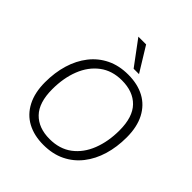

<svg xmlns="http://www.w3.org/2000/svg" viewBox="-251 -1094 1261 1261"><g transform="rotate(45 379.5 -464.0)"><path d="M362 8Q276 8 212.5 -26Q149 -60 114 -127.5Q79 -195 79 -291Q79 -381 102 -457.5Q125 -534 170 -591.5Q215 -649 280.5 -681Q346 -713 431 -713Q518 -713 581.5 -679Q645 -645 680 -578Q715 -511 715 -414Q715 -324 692 -247.5Q669 -171 624 -113.5Q579 -56 513.5 -24Q448 8 362 8ZM364 -48Q457 -48 520.5 -96Q584 -144 616.5 -227Q649 -310 649 -413Q649 -537 590.5 -597Q532 -657 428 -657Q337 -657 273.5 -609Q210 -561 177.5 -478.5Q145 -396 145 -292Q145 -168 203 -108Q261 -48 364 -48ZM428 -765 301 -936H373L478 -765Z"/></g></svg>

Font: Nunito Sans 12pt Light
Style: Italic
Weight: 300
Italic angle: -9°
Designer: Vernon Adams
Foundry: Vernon Adams
Version: Version 3.101;gftools[0.9.27]